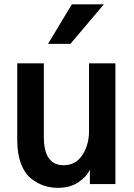

<svg xmlns="http://www.w3.org/2000/svg" viewBox="-20 -859 626 896"><path d="M60.5 -204.1V-563.5H184.6V-219.7Q184.6 -87.9 277.3 -87.9Q333 -87.9 364.3 -135.3Q395.5 -182.6 395.5 -248V-563.5H518.6V0H399.4V-65.4H398.4Q384.8 -35.2 346.2 -8.8Q307.6 17.6 250 17.6Q215.8 17.6 185.1 7.3Q154.3 -2.9 125 -25.9Q95.7 -48.8 78.1 -94.7Q60.5 -140.6 60.5 -204.1ZM204.1 -654.3 315.4 -838.9H464.8L308.6 -654.3Z"/></svg>

Font: Gothic A1
Style: Bold
Weight: 700
Version: Version 2.50